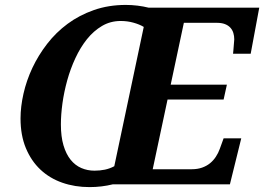

<svg xmlns="http://www.w3.org/2000/svg" viewBox="-20 -745 1068 776"><path d="M488.8 -725.1Q511.7 -725.1 535.9 -722.2Q560.1 -719.2 581.1 -713.9H1027.8L993.2 -527.8H921.9Q922.4 -531.2 923.1 -540Q923.8 -548.8 924.6 -558.3Q925.3 -567.9 926 -575.9Q926.8 -584 926.8 -585.9Q926.8 -599.6 923.1 -611.8Q919.4 -624 910.9 -633.3Q902.3 -642.6 888.9 -647.7Q875.5 -652.8 856 -652.8H723.1L669.9 -402.8H897L883.8 -342.8H657.2L597.2 -61H754.9Q778.3 -61 796.9 -67.6Q815.4 -74.2 829.1 -85.4Q842.8 -96.7 852.5 -111.6Q862.3 -126.5 868.2 -143.1L883.8 -186H955.1L909.2 0H436Q414.1 5.4 390.4 8.3Q366.7 11.2 341.8 11.2Q282.7 11.2 231.7 -6.6Q180.7 -24.4 143.3 -59.6Q106 -94.7 84.5 -146.5Q63 -198.2 63 -266.1Q63 -314 75 -366.7Q86.9 -419.4 110.8 -470.5Q134.8 -521.5 170.4 -567.6Q206.1 -613.8 253.2 -648.7Q300.3 -683.6 359.4 -704.3Q418.5 -725.1 488.8 -725.1ZM361.8 -55.2Q383.8 -55.2 403.8 -59.3Q423.8 -63.5 441.9 -73.2L561 -636.2Q543.9 -646.5 519.5 -653.3Q495.1 -660.2 467.8 -660.2Q426.3 -660.2 392.3 -640.1Q358.4 -620.1 331.5 -586.7Q304.7 -553.2 284.7 -510Q264.6 -466.8 251.7 -420.2Q238.8 -373.5 232.4 -327.4Q226.1 -281.2 226.1 -242.2Q226.1 -192.9 236.6 -157.5Q247.1 -122.1 265.4 -99.4Q283.7 -76.7 308.6 -65.9Q333.5 -55.2 361.8 -55.2Z"/></svg>

Font: Droid Serif
Style: Bold Italic
Weight: 700
Italic angle: -12°
Designer: Monotype Design team
Foundry: Monotype Imaging Inc.
Version: Version 1.03